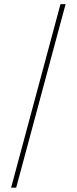

<svg xmlns="http://www.w3.org/2000/svg" viewBox="-20 -781 363 911"><path d="M291.2 -761.4 56.8 109.4H32.7L267 -761.4Z"/></svg>

Font: Inter P Thin
Style: Regular
Weight: 100
Designer: Rasmus Andersson
Foundry: rsms
Version: Version 3.018;git-588b23468